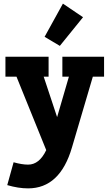

<svg xmlns="http://www.w3.org/2000/svg" viewBox="-20 -813 594 1059"><path d="M248 -390H221L295 -167L360 -390H324V-500H554V-390H492L377 0Q311 226 135 226Q81 226 20 208L55 82Q101 95 135 95Q197 95 235 15L71 -390H10V-500H248ZM438 -718 310 -560 226 -610 327 -793Z"/></svg>

Font: Cherry Swash
Style: Bold
Weight: 700
Designer: Kasatkina Nataliya
Foundry: Nataliya Kasatkina
Version: Version 1.001